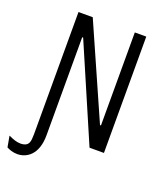

<svg xmlns="http://www.w3.org/2000/svg" viewBox="-198 -840 980 1133"><g transform="rotate(20 292.0 -274.0)"><path d="M44 181.5C103 181.5 169 139.5 169 18V-597.5H175L432.5 0H523V-730.5H451V-146.5H445L187 -730H97.5V0C97.5 59.5 99 90 80.5 105C68.5 115.5 49.5 116.5 41 116.5C17.5 116.5 -5 108.5 -35.5 94.5L-23 164C-7 172.5 16 181.5 44 181.5Z"/></g></svg>

Font: Monaspace Argon Light
Style: Regular
Weight: 300
Designer: Riley Cran & the Lettermatic Team
Foundry: Lettermatic
Version: Version 1.000 (Monaspace Argon)